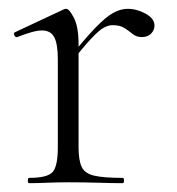

<svg xmlns="http://www.w3.org/2000/svg" viewBox="-20 -415 400 435"><path d="M139 -271 135 -281Q172 -327 195.5 -351.5Q219 -376 236 -385.5Q253 -395 269 -395Q290 -395 310 -384Q330 -373 330 -357Q330 -347 322.5 -339Q315 -331 301 -331Q289 -331 280.5 -338Q272 -345 262 -351.5Q252 -358 235 -358Q226 -358 215.5 -352.5Q205 -347 187.5 -328.5Q170 -310 139 -271ZM46 0Q43 0 43 -6Q43 -12 46 -12Q87 -12 99 -25Q111 -38 111 -81V-281Q111 -315 103 -330.5Q95 -346 75 -346Q65 -346 51 -342Q37 -338 19 -331Q15 -330 12.5 -335Q10 -340 14 -342L125 -394Q127 -395 130 -395Q137 -395 147.5 -374.5Q158 -354 158 -315V-81Q158 -52 165 -37Q172 -22 193.5 -17Q215 -12 258 -12Q261 -12 261 -6Q261 0 258 0Q234 0 202 -1Q170 -2 135 -2Q110 -2 86.5 -1Q63 0 46 0Z"/></svg>

Font: Cormorant Light
Style: Regular
Weight: 300
Designer: Christian Thalmann (Catharsis Fonts)
Foundry: Catharsis Fonts
Version: Version 4.000